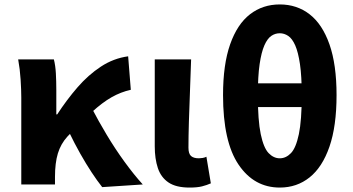

<svg xmlns="http://www.w3.org/2000/svg" viewBox="-20 -832 1594 866"><path d="M76 0V-392Q76 -426 73 -473Q70 -520 62 -564H223Q230 -537 232 -501Q234 -465 234 -425V-316H238Q281 -382 329.5 -438Q378 -494 435 -531.5Q492 -569 558 -578L570 -427Q525 -417 483.5 -393.5Q442 -370 395 -327Q348 -284 284 -216Q254 -183 241 -140Q228 -97 228 -34V0ZM441 12Q418 -17 393 -55Q368 -93 342 -139Q316 -185 290 -239L394 -344Q423 -288 461 -224.5Q499 -161 541.5 -102.5Q584 -44 624 0Z M835 14Q774 14 740 -9Q706 -32 692 -74Q678 -116 678 -172V-564H842Q840 -498 837 -424Q834 -350 832 -282.5Q830 -215 830 -166Q830 -139 841.5 -128.5Q853 -118 877 -118Q884 -118 893.5 -119.5Q903 -121 911 -125L931 -5Q913 3 891.5 8.5Q870 14 835 14Z M1242 14Q1126 14 1056 -89.5Q986 -193 986 -403Q986 -541 1018 -632Q1050 -723 1107.5 -767.5Q1165 -812 1242 -812Q1319 -812 1376.5 -767.5Q1434 -723 1466 -632Q1498 -541 1498 -403Q1498 -263 1466 -170.5Q1434 -78 1376.5 -32Q1319 14 1242 14ZM1242 -118Q1270 -118 1292.5 -141.5Q1315 -165 1328 -227Q1341 -289 1341 -403Q1341 -488 1333 -542.5Q1325 -597 1311.5 -627.5Q1298 -658 1280 -670Q1262 -682 1242 -682Q1221 -682 1203.5 -670Q1186 -658 1172.5 -627.5Q1159 -597 1151 -542.5Q1143 -488 1143 -403Q1143 -289 1156 -227Q1169 -165 1191.5 -141.5Q1214 -118 1242 -118ZM1073 -349V-456H1411V-349Z"/></svg>

Font: Noto Sans JP ExtraBold
Style: Regular
Weight: 800
Designer: Ryoko NISHIZUKA  (kana, bopomofo & ideographs); Paul D. Hunt (Latin, Greek & Cyrillic); Sandoll Communications , Soo-you
Foundry: Adobe
Version: Version 2.004-H2;hotconv 1.0.118;makeotfexe 2.5.65603